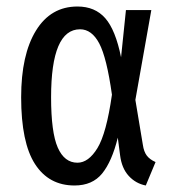

<svg xmlns="http://www.w3.org/2000/svg" viewBox="-20 -558 534 590"><path d="M352 -382 367 -527H445L396 -251L419 -113Q422 -92 431 -80Q440 -68 458 -60L428 12Q397 6 375.5 -17.5Q354 -41 349 -81L342 -135Q324 -62 294 -25Q264 12 209 12Q130 12 87.5 -54Q45 -120 45 -259Q45 -390 90.5 -464Q136 -538 218 -538Q272 -538 303.5 -502Q335 -466 352 -382ZM137 -259Q137 -151 157.5 -104.5Q178 -58 218 -58Q252 -58 279.5 -103Q307 -148 324 -267Q308 -381 285 -424.5Q262 -468 226 -468Q137 -468 137 -259Z"/></svg>

Font: Fira Sans Extra Condensed
Style: Regular
Weight: 400
Width: 1
Designer: Carrois Corporate & Edenspiekermann AG
Foundry: Carrois Corporate GbR & Edenspiekermann AG
Version: Version 4.203